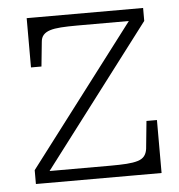

<svg xmlns="http://www.w3.org/2000/svg" viewBox="-44 -579 578 621"><g transform="rotate(-5 245.0 -268.5)"><path d="M85 -24 68 -38H294Q324 -38 346 -39.5Q368 -41 382.5 -45.5Q397 -50 404 -59Q411 -68 413 -82L422 -172H456V0H48V-45L401 -509L417 -499H226Q195 -499 173 -497.5Q151 -496 137 -491.5Q123 -487 115.5 -478.5Q108 -470 107 -456L99 -377H65V-537H443V-495Z"/></g></svg>

Font: Roboto Serif Thin
Style: Regular
Weight: 250
Designer: Greg Gazdowicz
Foundry: Commercial Type
Version: Version 1.004